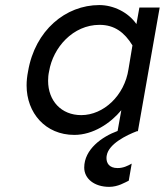

<svg xmlns="http://www.w3.org/2000/svg" viewBox="-20 -518 650 758"><path d="M373 -419.9C432.6 -419.9 471.7 -389.6 502.9 -338.9L487.3 -245.1C471.7 -140.6 388.7 -63.5 300.8 -63.5C221.7 -63.5 169.9 -120.1 169.9 -199.2C169.9 -210.9 170.9 -223.6 173.8 -236.3C189.5 -331.1 268.6 -419.9 373 -419.9ZM372.1 -498C239.3 -498 118.2 -398.4 90.8 -236.3C86.9 -216.8 85 -198.2 85 -180.7C85 -72.3 159.2 14.6 273.4 14.6C347.7 14.6 416 -31.2 459 -83L444.3 -1C382.8 21.5 312.5 71.3 312.5 143.6C312.5 187.5 352.5 219.7 411.1 219.7C446.3 219.7 473.6 202.1 488.3 195.3L500 127.9C484.4 136.7 466.8 145.5 444.3 145.5C410.2 145.5 400.4 125 400.4 106.4C400.4 103.5 400.4 99.6 401.4 95.7C409.2 49.8 479.5 15.6 520.5 0H524.4L610.4 -488.3H530.3L518.6 -422.9C486.3 -469.7 427.7 -498 372.1 -498Z"/></svg>

Font: Sen-gleads
Style: Italic
Weight: 400
Designer: Kosal Sen, Philatype
Foundry: Philatype
Version: Version 1.004; ttfautohint (v1.8.3)